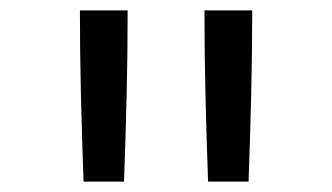

<svg xmlns="http://www.w3.org/2000/svg" viewBox="-20 -792 640 370"><path d="M381 -442Q378 -524 376 -606.5Q374 -689 374 -772H466Q466 -689 464 -606.5Q462 -524 459 -442ZM141 -442Q138 -524 136 -606.5Q134 -689 134 -772H226Q226 -689 224 -606.5Q222 -524 219 -442Z"/></svg>

Font: Iosevka Plex Etoile
Style: Regular
Weight: 400
Designer: Belleve Invis
Foundry: Belleve Invis
Version: Version 25.1.1; ttfautohint (v1.8.4)